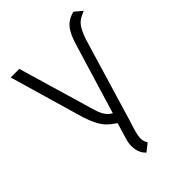

<svg xmlns="http://www.w3.org/2000/svg" viewBox="-208 -607 900 900"><g transform="rotate(-45 242.0 -156.5)"><path d="M260 168C244 142 244 121 271 42L396 -376C425 -464 452 -464 484 -480L447 -511C382 -496 363 -447 345 -388L241 -44C206 -63 197 -95 184 -140L78 -501H21L129 -129C159 -39 184 -24 224 5L202 78C185 127 194 174 222 198Z"/></g></svg>

Font: Advent Pro
Style: Regular
Weight: 400
Designer: Andreas Kalpakidis
Foundry: Andreas Kalpakidis
Version: Version 2.002 2008